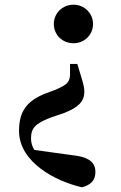

<svg xmlns="http://www.w3.org/2000/svg" viewBox="-20 -572 513 817"><path d="M293 -552C245 -552 209 -515 209 -470C209 -424 245 -388 293 -388C339 -388 376 -424 376 -470C376 -515 339 -552 293 -552ZM61 -15C61 119 218 200 329 225C366 215 386 196 386 159C386 125 365 100 307 91L126 66C117 51 112 35 112 17C112 -27 131 -46 191 -70L255 -92C315 -116 339 -141 339 -183C339 -203 332 -224 321 -260L309 -300H278V-251C275 -221 264 -211 218 -191L168 -172C94 -141 61 -98 61 -15Z"/></svg>

Font: Noto Serif CJK KR
Style: Bold
Weight: 700
Designer: Ryoko NISHIZUKA 西塚涼子 (kana & ideographs); Frank Grießhammer (Latin, Greek & Cyrillic); Wenlong ZHANG 张文龙 (bopomofo); San
Foundry: Adobe
Version: Version 2.001;hotconv 1.1.0;makeotfexe 2.6.0